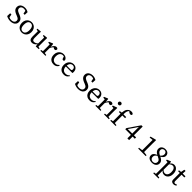

<svg xmlns="http://www.w3.org/2000/svg" viewBox="855 -3607 6701 6701"><g transform="rotate(45 4205.5 -256.0)"><path d="M239 15Q180 15 127 -1Q74 -17 40 -38L45 -180H107L134 -27L69 -51V-101Q99 -80 124 -65.5Q149 -51 175.5 -44Q202 -37 237 -37Q285 -37 320 -51.5Q355 -66 373.5 -93Q392 -120 392 -157Q392 -189 379 -211Q366 -233 339 -250Q312 -267 269 -283L230 -298Q178 -319 138 -346Q98 -373 75.5 -411Q53 -449 53 -501Q53 -559 82.5 -600Q112 -641 163.5 -663Q215 -685 280 -685Q333 -685 375.5 -670.5Q418 -656 448 -634L443 -500H382L353 -650L418 -623V-571Q382 -604 349.5 -618.5Q317 -633 275 -633Q236 -633 205.5 -620Q175 -607 157.5 -582Q140 -557 140 -522Q140 -491 153.5 -468Q167 -445 192.5 -427.5Q218 -410 255 -395L294 -381Q359 -356 400 -327.5Q441 -299 460.5 -262.5Q480 -226 480 -176Q480 -117 449.5 -74Q419 -31 365 -8Q311 15 239 15Z M802 13Q742 13 688.5 -15Q635 -43 602 -99.5Q569 -156 569 -238Q569 -321 602 -378Q635 -435 688.5 -464Q742 -493 802 -493Q862 -493 915.5 -464.5Q969 -436 1002.5 -379Q1036 -322 1036 -239Q1036 -157 1002.5 -100.5Q969 -44 915.5 -15.5Q862 13 802 13ZM802 -35Q846 -35 876.5 -58Q907 -81 923.5 -126Q940 -171 940 -238Q940 -306 923.5 -352Q907 -398 876.5 -421.5Q846 -445 802 -445Q758 -445 727.5 -421.5Q697 -398 681 -352.5Q665 -307 665 -239Q665 -171 681 -126Q697 -81 727.5 -58Q758 -35 802 -35Z M1304 13Q1240 13 1204.5 -28Q1169 -69 1170 -165L1172 -437L1196 -412L1097 -433V-471L1245 -486L1260 -477L1256 -351V-177Q1256 -113 1276 -86.5Q1296 -60 1338 -60Q1363 -60 1389 -68.5Q1415 -77 1441 -94Q1467 -111 1492 -135L1505 -91H1485Q1460 -57 1430.5 -33.5Q1401 -10 1369 1.5Q1337 13 1304 13ZM1494 8 1482 -107 1480 -109 1483 -418 1408 -433V-471L1554 -486L1569 -477L1566 -351V-53L1638 -39V0Z M1715 0V-40L1825 -57H1851L1966 -40V0ZM1788 0Q1789 -25 1789.5 -62.5Q1790 -100 1790.5 -140Q1791 -180 1791 -212V-261Q1791 -288 1790.5 -309Q1790 -330 1789.5 -349Q1789 -368 1788 -389L1708 -396V-434L1845 -491L1864 -483L1876 -354L1878 -353V-212Q1878 -180 1878 -140Q1878 -100 1878.5 -62.5Q1879 -25 1880 0ZM1873 -279 1861 -349H1875Q1892 -394 1915 -426Q1938 -458 1966 -475.5Q1994 -493 2023 -493Q2049 -493 2068.5 -481.5Q2088 -470 2097 -453Q2096 -419 2081.5 -399Q2067 -379 2036 -379Q2017 -379 2002 -386Q1987 -393 1973 -405L1948 -429L1998 -436Q1950 -412 1920.5 -372.5Q1891 -333 1873 -279Z M2373 13Q2301 13 2249 -17Q2197 -47 2169.5 -102.5Q2142 -158 2142 -235Q2142 -315 2174 -373Q2206 -431 2260 -462Q2314 -493 2376 -493Q2424 -493 2463 -476.5Q2502 -460 2527 -431Q2552 -402 2559 -366Q2555 -347 2543.5 -336Q2532 -325 2512 -325Q2486 -325 2473.5 -339.5Q2461 -354 2455 -375L2430 -463L2481 -421Q2457 -434 2432 -440Q2407 -446 2382 -446Q2339 -446 2305 -423Q2271 -400 2251.5 -355Q2232 -310 2232 -245Q2232 -179 2254 -136.5Q2276 -94 2312.5 -74Q2349 -54 2394 -54Q2422 -54 2446 -60.5Q2470 -67 2492.5 -82Q2515 -97 2536 -121L2562 -99Q2543 -65 2517.5 -40Q2492 -15 2457 -1Q2422 13 2373 13Z M2875 13Q2803 13 2750.5 -16.5Q2698 -46 2669.5 -101.5Q2641 -157 2641 -234Q2641 -312 2671.5 -370Q2702 -428 2754.5 -460.5Q2807 -493 2871 -493Q2927 -493 2970 -470Q3013 -447 3038 -404Q3063 -361 3063 -300Q3063 -282 3061 -266.5Q3059 -251 3056 -240H2684V-284H2924Q2959 -286 2969 -300.5Q2979 -315 2979 -335Q2979 -371 2966 -395.5Q2953 -420 2929 -432.5Q2905 -445 2871 -445Q2836 -445 2803.5 -425Q2771 -405 2751 -361.5Q2731 -318 2731 -246Q2731 -184 2751 -141Q2771 -98 2808.5 -75.5Q2846 -53 2897 -53Q2946 -53 2981.5 -70Q3017 -87 3047 -120L3071 -100Q3050 -67 3024 -41Q2998 -15 2962.5 -1Q2927 13 2875 13Z M3586 15Q3527 15 3474 -1Q3421 -17 3387 -38L3392 -180H3454L3481 -27L3416 -51V-101Q3446 -80 3471 -65.5Q3496 -51 3522.5 -44Q3549 -37 3584 -37Q3632 -37 3667 -51.5Q3702 -66 3720.5 -93Q3739 -120 3739 -157Q3739 -189 3726 -211Q3713 -233 3686 -250Q3659 -267 3616 -283L3577 -298Q3525 -319 3485 -346Q3445 -373 3422.5 -411Q3400 -449 3400 -501Q3400 -559 3429.5 -600Q3459 -641 3510.5 -663Q3562 -685 3627 -685Q3680 -685 3722.5 -670.5Q3765 -656 3795 -634L3790 -500H3729L3700 -650L3765 -623V-571Q3729 -604 3696.5 -618.5Q3664 -633 3622 -633Q3583 -633 3552.5 -620Q3522 -607 3504.5 -582Q3487 -557 3487 -522Q3487 -491 3500.5 -468Q3514 -445 3539.5 -427.5Q3565 -410 3602 -395L3641 -381Q3706 -356 3747 -327.5Q3788 -299 3807.5 -262.5Q3827 -226 3827 -176Q3827 -117 3796.5 -74Q3766 -31 3712 -8Q3658 15 3586 15Z M4150 13Q4078 13 4025.5 -16.5Q3973 -46 3944.5 -101.5Q3916 -157 3916 -234Q3916 -312 3946.5 -370Q3977 -428 4029.5 -460.5Q4082 -493 4146 -493Q4202 -493 4245 -470Q4288 -447 4313 -404Q4338 -361 4338 -300Q4338 -282 4336 -266.5Q4334 -251 4331 -240H3959V-284H4199Q4234 -286 4244 -300.5Q4254 -315 4254 -335Q4254 -371 4241 -395.5Q4228 -420 4204 -432.5Q4180 -445 4146 -445Q4111 -445 4078.5 -425Q4046 -405 4026 -361.5Q4006 -318 4006 -246Q4006 -184 4026 -141Q4046 -98 4083.5 -75.5Q4121 -53 4172 -53Q4221 -53 4256.5 -70Q4292 -87 4322 -120L4346 -100Q4325 -67 4299 -41Q4273 -15 4237.5 -1Q4202 13 4150 13Z M4431 0V-40L4541 -57H4567L4682 -40V0ZM4504 0Q4505 -25 4505.5 -62.5Q4506 -100 4506.5 -140Q4507 -180 4507 -212V-261Q4507 -288 4506.5 -309Q4506 -330 4505.5 -349Q4505 -368 4504 -389L4424 -396V-434L4561 -491L4580 -483L4592 -354L4594 -353V-212Q4594 -180 4594 -140Q4594 -100 4594.5 -62.5Q4595 -25 4596 0ZM4589 -279 4577 -349H4591Q4608 -394 4631 -426Q4654 -458 4682 -475.5Q4710 -493 4739 -493Q4765 -493 4784.5 -481.5Q4804 -470 4813 -453Q4812 -419 4797.5 -399Q4783 -379 4752 -379Q4733 -379 4718 -386Q4703 -393 4689 -405L4664 -429L4714 -436Q4666 -412 4636.5 -372.5Q4607 -333 4589 -279Z M4859 0V-40L4969 -57H4994L5097 -40V0ZM4934 0Q4935 -25 4935.5 -62.5Q4936 -100 4936.5 -140Q4937 -180 4937 -212V-260Q4937 -300 4936.5 -329Q4936 -358 4934 -389L4854 -396V-434L5007 -491L5026 -483L5023 -352V-212Q5023 -180 5023.5 -140Q5024 -100 5024.5 -62.5Q5025 -25 5026 0ZM4975 -592Q4947 -592 4927.5 -610.5Q4908 -629 4908 -657Q4908 -685 4927.5 -703.5Q4947 -722 4975 -722Q5004 -722 5023.5 -703.5Q5043 -685 5043 -657Q5043 -629 5023.5 -610.5Q5004 -592 4975 -592Z M5167 0V-40L5277 -57H5308L5429 -40V0ZM5246 0Q5247 -35 5247.5 -70.5Q5248 -106 5248.5 -141.5Q5249 -177 5249 -212V-426H5165V-471L5279 -486L5249 -466L5250 -476Q5255 -530 5263.5 -570Q5272 -610 5288.5 -641Q5305 -672 5333 -698Q5363 -726 5396.5 -737.5Q5430 -749 5466 -749Q5502 -749 5529 -736Q5556 -723 5563 -694Q5562 -675 5546.5 -661.5Q5531 -648 5503 -648Q5482 -648 5464.5 -657Q5447 -666 5428 -681L5383 -716L5388 -721H5437L5442 -718Q5419 -715 5403 -705.5Q5387 -696 5373 -673Q5362 -657 5354 -637Q5346 -617 5341 -590.5Q5336 -564 5334.5 -528Q5333 -492 5336 -443V-212Q5336 -177 5336.5 -141.5Q5337 -106 5337 -70.5Q5337 -35 5338 0ZM5293 -426V-481H5470V-426Z M6025 15V-182L6026 -200V-568H6006L6049 -588L5922 -393L5790 -204L5801 -246V-224H6217V-159H5747V-215L6049 -655H6111V15Z M6544 0V-41L6691 -61H6769L6915 -41V0ZM6684 0Q6684 -38 6684.5 -76Q6685 -114 6685.5 -152Q6686 -190 6686 -228V-569L6553 -555V-600L6759 -654L6777 -646L6774 -478V-228Q6774 -190 6774.5 -152Q6775 -114 6775.5 -76Q6776 -38 6777 0Z M7232 13Q7170 13 7122 -5Q7074 -23 7047.5 -59.5Q7021 -96 7021 -149Q7021 -189 7039.5 -220Q7058 -251 7094 -276Q7130 -301 7181 -323L7186 -334L7227 -315Q7187 -292 7159.5 -269.5Q7132 -247 7118.5 -219.5Q7105 -192 7105 -155Q7105 -120 7121.5 -92Q7138 -64 7167 -48.5Q7196 -33 7235 -33Q7290 -33 7323 -67Q7356 -101 7356 -151Q7356 -181 7342 -205Q7328 -229 7293.5 -252Q7259 -275 7199 -302Q7146 -326 7112 -355Q7078 -384 7061 -418.5Q7044 -453 7044 -493Q7044 -545 7069 -582Q7094 -619 7137.5 -639.5Q7181 -660 7235 -660Q7291 -660 7331 -640.5Q7371 -621 7392 -586Q7413 -551 7413 -506Q7413 -478 7399.5 -448.5Q7386 -419 7355 -391Q7324 -363 7270 -337L7266 -327L7230 -346Q7287 -386 7311 -422Q7335 -458 7335 -503Q7335 -534 7323.5 -559Q7312 -584 7289.5 -598.5Q7267 -613 7233 -613Q7204 -613 7179 -600.5Q7154 -588 7139.5 -566Q7125 -544 7125 -512Q7125 -485 7137 -459.5Q7149 -434 7180.5 -409Q7212 -384 7269 -357Q7325 -332 7363.5 -304.5Q7402 -277 7422 -242Q7442 -207 7442 -159Q7442 -109 7414.5 -69.5Q7387 -30 7340 -8.5Q7293 13 7232 13Z M7524 237V197L7637 181H7662L7784 197V237ZM7604 237Q7605 202 7605.5 168Q7606 134 7606.5 99.5Q7607 65 7607 31V-261Q7607 -288 7606.5 -309Q7606 -330 7605.5 -349Q7605 -368 7604 -389L7524 -396V-434L7660 -491L7679 -483L7689 -396L7693 -393V-81L7690 -76L7691 33Q7691 66 7691.5 100.5Q7692 135 7692.5 169Q7693 203 7693 237ZM7830 13Q7801 13 7774 3.5Q7747 -6 7722.5 -27.5Q7698 -49 7676 -84H7650L7657 -143Q7696 -92 7732.5 -69Q7769 -46 7808 -46Q7847 -46 7877.5 -66Q7908 -86 7926.5 -128Q7945 -170 7945 -235Q7945 -332 7909 -383Q7873 -434 7818 -434Q7796 -434 7771.5 -425Q7747 -416 7719 -395.5Q7691 -375 7656 -340L7649 -394H7676Q7701 -427 7727 -449Q7753 -471 7782 -482Q7811 -493 7843 -493Q7898 -493 7942 -463Q7986 -433 8011.5 -377Q8037 -321 8037 -242Q8037 -163 8010 -106Q7983 -49 7936.5 -18Q7890 13 7830 13Z M8215 -426V-481H8396V-426ZM8289 12Q8235 12 8203 -17Q8171 -46 8171 -106Q8171 -125 8171.5 -143Q8172 -161 8172 -188V-426H8087V-471L8213 -486L8173 -454L8205 -617H8266L8257 -456L8259 -439V-117Q8259 -78 8274.5 -60.5Q8290 -43 8316 -43Q8334 -43 8349.5 -50Q8365 -57 8383 -68L8406 -38Q8394 -23 8376.5 -11.5Q8359 0 8337 6Q8315 12 8289 12Z"/></g></svg>

Font: Source Serif 4 18pt
Style: Regular
Weight: 400
Designer: Frank Grießhammer
Foundry: Adobe Systems Incorporated
Version: Version 4.004;hotconv 1.0.116;makeotfexe 2.5.65601